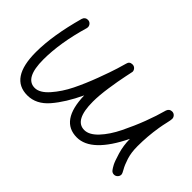

<svg xmlns="http://www.w3.org/2000/svg" viewBox="-88 -823 1096 1096"><g transform="rotate(45 460.0 -275.0)"><path d="M830 -520Q843 -520 851.5 -511Q860 -502 860 -490Q860 -480 853.5 -452.5Q847 -425 843 -400Q830 -320 830 -240Q830 -188 842.5 -149.5Q855 -111 867.5 -90Q880 -69 880 -60Q880 -48 871 -39Q862 -30 850 -30Q835 -30 826 -42Q819 -51 809.5 -68.5Q800 -86 785 -136Q770 -186 770 -239Q668 -30 550 -30Q415 -30 410 -230Q362 -128 307 -64Q252 0 180 0Q40 0 40 -210Q40 -344 91 -528Q98 -550 120 -550Q133 -550 141.5 -541Q150 -532 150 -520Q150 -515 149 -512Q100 -345 100 -210Q100 -60 180 -60Q220 -60 262.5 -108.5Q305 -157 336 -220Q367 -283 395 -358Q423 -433 435 -472.5Q447 -512 451 -527Q456 -550 480 -550Q493 -550 501.5 -541Q510 -532 510 -520L500 -472Q490 -425 480 -357.5Q470 -290 470 -240Q470 -90 550 -90Q589 -90 629.5 -133Q670 -176 703 -243.5Q736 -311 760.5 -375.5Q785 -440 801 -499Q809 -520 830 -520Z"/></g></svg>

Font: Pecita
Style: Book
Weight: 400
Width: 7
Version: Version 4.3